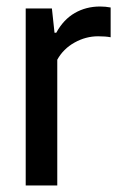

<svg xmlns="http://www.w3.org/2000/svg" viewBox="-20 -570 365 590"><path d="M59 -544H139.5L147.5 -469.5H153Q175 -510 209.8 -530Q244.5 -550 287.5 -550Q304 -550 320 -547V-455.5Q304.5 -458.5 281.5 -458.5Q243.5 -458.5 209 -439.2Q174.5 -420 156 -386.5V0H59Z"/></svg>

Font: Encode Sans Condensed Medium
Style: Regular
Weight: 500
Width: 3
Designer: Multiple Designers
Foundry: Impallari Type
Version: Version 2.000